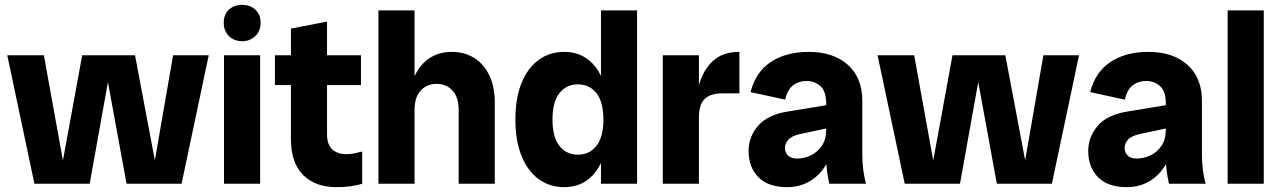

<svg xmlns="http://www.w3.org/2000/svg" viewBox="-20 -758 5286 792"><path d="M122 0 10 -530H161L257 0ZM222 0 319 -530H445L350 0ZM502 0 405 -530H537L637 0ZM602 0 694 -530H841L729 0Z M904 0V-530H1053V0ZM979 -588Q946 -588 924.5 -609Q903 -630 903 -664Q903 -699 924.5 -718.5Q946 -738 979 -738Q1011 -738 1033 -718.5Q1055 -699 1055 -664Q1055 -630 1033 -609Q1011 -588 979 -588Z M1368 14Q1281 14 1230.5 -36Q1180 -86 1180 -186V-640L1329 -669V-203Q1329 -163 1350 -142.5Q1371 -122 1409 -122Q1427 -122 1442.5 -125.5Q1458 -129 1474 -133V0Q1451 7 1425.5 10.5Q1400 14 1368 14ZM1114 -407V-530H1469V-407Z M1872 0V-304Q1872 -357 1846.5 -384.5Q1821 -412 1781 -412Q1741 -412 1715.5 -384.5Q1690 -357 1690 -304H1664Q1664 -381 1686 -434.5Q1708 -488 1748.5 -516Q1789 -544 1844 -544Q1896 -544 1936 -519Q1976 -494 1998.5 -447Q2021 -400 2021 -334V0ZM1541 0V-715H1690V0Z M2308 14Q2247 14 2201.5 -19.5Q2156 -53 2131 -115.5Q2106 -178 2106 -265Q2106 -353 2131 -415Q2156 -477 2201.5 -510.5Q2247 -544 2308 -544Q2388 -544 2436.5 -482Q2485 -420 2485 -304V-226Q2485 -111 2436.5 -48.5Q2388 14 2308 14ZM2364 -120Q2412 -120 2440.5 -156.5Q2469 -193 2469 -265Q2469 -337 2440.5 -373.5Q2412 -410 2364 -410Q2316 -410 2287.5 -373.5Q2259 -337 2259 -265Q2259 -193 2287.5 -156.5Q2316 -120 2364 -120ZM2459 0V-139L2478 -265L2459 -383V-715H2608V0Z M2714 0V-530H2863V0ZM2843 -238Q2843 -331 2861 -399.5Q2879 -468 2920 -506Q2961 -544 3030 -544V-373H2959Q2913 -373 2888 -351Q2863 -329 2863 -271Z M3401 0Q3395 -26 3391.5 -53Q3388 -80 3388 -106V-330Q3388 -382 3364 -403Q3340 -424 3307 -424Q3275 -424 3251.5 -406Q3228 -388 3219 -347L3076 -378Q3097 -461 3160 -502.5Q3223 -544 3316 -544Q3418 -544 3477.5 -490.5Q3537 -437 3537 -342V-118Q3537 -59 3552 0ZM3227 14Q3149 14 3108.5 -27Q3068 -68 3068 -135Q3068 -194 3107.5 -239.5Q3147 -285 3230 -298L3431 -331V-237L3284 -206Q3246 -198 3232 -182Q3218 -166 3218 -148Q3218 -129 3230.5 -116.5Q3243 -104 3268 -104Q3297 -104 3324.5 -117Q3352 -130 3370 -156.5Q3388 -183 3388 -221H3422Q3422 -149 3396.5 -96Q3371 -43 3327 -14.5Q3283 14 3227 14Z M3712 0 3600 -530H3751L3847 0ZM3812 0 3909 -530H4035L3940 0ZM4092 0 3995 -530H4127L4227 0ZM4192 0 4284 -530H4431L4319 0Z M4802 0Q4796 -26 4792.5 -53Q4789 -80 4789 -106V-330Q4789 -382 4765 -403Q4741 -424 4708 -424Q4676 -424 4652.5 -406Q4629 -388 4620 -347L4477 -378Q4498 -461 4561 -502.5Q4624 -544 4717 -544Q4819 -544 4878.5 -490.5Q4938 -437 4938 -342V-118Q4938 -59 4953 0ZM4628 14Q4550 14 4509.5 -27Q4469 -68 4469 -135Q4469 -194 4508.5 -239.5Q4548 -285 4631 -298L4832 -331V-237L4685 -206Q4647 -198 4633 -182Q4619 -166 4619 -148Q4619 -129 4631.5 -116.5Q4644 -104 4669 -104Q4698 -104 4725.5 -117Q4753 -130 4771 -156.5Q4789 -183 4789 -221H4823Q4823 -149 4797.5 -96Q4772 -43 4728 -14.5Q4684 14 4628 14Z M5044 0V-715H5193V0Z"/></svg>

Font: Radio Canada Big
Style: Bold
Weight: 700
Designer: Étienne Aubert Bonn
Foundry: Coppers and Brasses
Version: Version 1.001